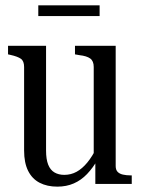

<svg xmlns="http://www.w3.org/2000/svg" viewBox="-20 -687 529 717"><path d="M152 -516V-125Q152 -92 160 -72Q168 -52 183.5 -43Q199 -34 220 -34Q245 -34 266 -45.5Q287 -57 306 -80Q325 -103 342 -138L346 -93Q327 -60 305 -37Q283 -14 255.5 -2Q228 10 194 10Q156 10 128 -4.5Q100 -19 85 -49Q70 -79 70 -125V-437Q70 -459 58 -467.5Q46 -476 19 -482L10 -484V-516ZM412 -516V-67Q412 -53 419 -45.5Q426 -38 439 -35Q452 -32 469 -32H472V0H336V-87L330 -92V-437Q330 -459 317 -468.5Q304 -478 277 -481L260 -484V-516ZM123 -667H352V-627H123Z"/></svg>

Font: Roboto Serif 120pt ExtraCondensed
Style: Regular
Weight: 400
Width: 2
Designer: Greg Gazdowicz
Foundry: Commercial Type
Version: Version 1.008